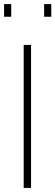

<svg xmlns="http://www.w3.org/2000/svg" viewBox="-21 -920 271 940"><path d="M95 0H131V-700H95ZM-1 -838H34V-900H-1ZM195 -838H230V-900H195Z"/></svg>

Font: TitilliumText22L
Style: 1 wt
Weight: 100
Designer: Campivisivi
Foundry: Campivisivi
Version: 1.000